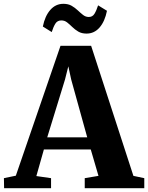

<svg xmlns="http://www.w3.org/2000/svg" viewBox="-48 -986 776 1006"><path d="M35 -65.5 269 -746H429.5L651 -64.5L708 -52.5V0H396V-52.5L468 -64.5L427.5 -203H182L142.5 -63.5L219.5 -52.5V0H-26.5L-27.5 -52.5ZM409 -266.5 325 -569.5 310 -638.5 292.5 -569 199.5 -266.5ZM405.5 -810Q380 -810 362.2 -820.5Q344.5 -831 330.8 -844.5Q317 -858 303.8 -868.5Q290.5 -879 273.5 -879Q252.5 -879 242 -862Q231.5 -845 223 -818L176.5 -847Q187.5 -902 215.5 -934Q243.5 -966 284 -966Q309.5 -966 327.2 -955.8Q345 -945.5 359.2 -932Q373.5 -918.5 386.8 -908Q400 -897.5 416 -897Q436.5 -896.5 447 -913.8Q457.5 -931 466 -958L512.5 -929.5Q501.5 -874 473.8 -842Q446 -810 405.5 -810Z"/></svg>

Font: Merriweather 48pt ExtraBold
Style: Regular
Weight: 800
Version: Version 2.100